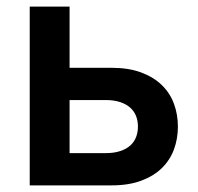

<svg xmlns="http://www.w3.org/2000/svg" viewBox="-20 -560 597 580"><path d="M316.8 0H69.8V-540H190.2V-355.2H316.8Q368.4 -355.2 406.2 -341.2Q443.9 -327.2 468.7 -303.1Q493.5 -279 505.5 -246.5Q517.4 -214.1 517.4 -177.6Q517.4 -141.1 505.5 -108.6Q493.5 -76.2 468.7 -52Q443.9 -27.9 406.2 -14Q368.4 0 316.8 0ZM298.7 -97.4Q324.8 -97.4 343.3 -103.7Q361.9 -109.9 373.7 -120.6Q385.5 -131.3 391.1 -146Q396.7 -160.8 396.7 -177.6Q396.7 -194.5 391.1 -209.2Q385.5 -223.8 373.7 -234.5Q361.9 -245.2 343.3 -251.5Q324.8 -257.8 298.7 -257.8H190.2V-97.4Z"/></svg>

Font: Vela Sans GX ExtLt
Style: Regular
Weight: 200
Designer: Principal design: Mikhail Sharanda - project Manrope.
Design modification: Ravid Balaliev
Foundry: Mikhail Sharanda
Version: Version 1.001